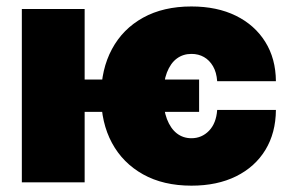

<svg xmlns="http://www.w3.org/2000/svg" viewBox="-20 -567 906 597"><path d="M599.1 -319.8V-219.2H165V-319.8ZM243.2 -539.1V0H47.9V-539.1ZM575.2 10.3Q487.8 10.3 424.8 -24.9Q361.8 -60.1 328.1 -122.6Q294.4 -185.1 294.4 -268.6Q294.4 -351.6 328.1 -414.3Q361.8 -477.1 424.8 -512Q487.8 -546.9 575.2 -546.9Q654.8 -546.9 713.4 -518.1Q772 -489.3 804.7 -437Q837.4 -384.8 837.9 -314.5H655.3Q653.3 -342.3 642.3 -361.1Q631.3 -379.9 614.3 -389.6Q597.2 -399.4 575.2 -399.4Q549.3 -399.4 529.8 -385Q510.3 -370.6 499 -341.6Q487.8 -312.5 487.8 -269Q487.8 -226.6 499 -197Q510.3 -167.5 529.8 -152.3Q549.3 -137.2 575.2 -137.2Q607.4 -137.2 629.9 -160.4Q652.3 -183.6 655.3 -225.1H837.9Q837.4 -153.8 805.2 -100.8Q772.9 -47.9 714.1 -18.8Q655.3 10.3 575.2 10.3Z"/></svg>

Font: Inter 18pt Black
Style: Regular
Weight: 900
Designer: Rasmus Andersson
Foundry: rsms
Version: Version 4.001;git-66647c0bb